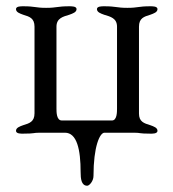

<svg xmlns="http://www.w3.org/2000/svg" viewBox="-20 -423 553 612"><path d="M278 138C278 44 298 0 313 0H407C430 0 420 3 459 3C464 3 482 4 482 -6C482 -16 470 -20 459 -24C439 -30 423 -35 423 -61V-338C423 -365 439 -370 459 -376C470 -380 482 -384 482 -394C482 -403 467 -403 459 -403C420 -403 421 -398 386 -398C351 -398 351 -403 312 -403C304 -403 289 -403 289 -394C289 -384 301 -380 312 -376C332 -370 353 -365 353 -338V-77C353 -66 353 -39 337 -39H177C160 -39 160 -66 160 -77V-338C160 -365 181 -370 201 -376C212 -380 224 -384 224 -394C224 -403 209 -403 201 -403C162 -403 162 -398 127 -398C92 -398 93 -403 54 -403C46 -403 31 -403 31 -394C31 -384 43 -380 54 -376C74 -370 90 -365 90 -338V-62C90 -35 74 -30 54 -24C43 -20 31 -16 31 -6C31 4 49 3 54 3C93 3 84 0 107 0H187C225 0 237 53 237 126C237 146 239 169 258 169C265 169 278 154 278 138Z"/></svg>

Font: EB Garamond 12
Style: Regular
Weight: 400
Version: Version 0.016+